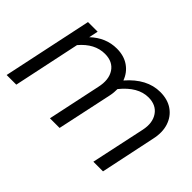

<svg xmlns="http://www.w3.org/2000/svg" viewBox="-85 -761 1013 1013"><g transform="rotate(45 421.0 -255.0)"><path d="M10 0 116 -501H188L177 -449Q241 -510 323 -510Q376 -510 413 -484.5Q450 -459 466 -415Q548 -510 647 -510Q702 -510 739.5 -484Q777 -458 792 -412.5Q807 -367 794 -309L729 0H657L722 -304Q735 -366 707.5 -406Q680 -446 623 -446Q545 -446 476 -361Q476 -349 475 -336Q474 -323 471 -309L405 0H333L396 -297Q411 -363 384 -404.5Q357 -446 298 -446Q222 -446 161 -374L82 0Z"/></g></svg>

Font: Red Hat Display
Style: Italic
Weight: 400
Italic angle: -12°
Designer: Pentagram, MCKL
Foundry: Pentagram, MCKL
Version: Version 1.023; ttfautohint (v1.8.3)